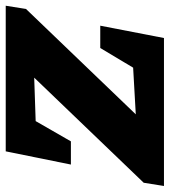

<svg xmlns="http://www.w3.org/2000/svg" viewBox="10 -596 579 654"><g transform="rotate(-90 299.0 -269.5)"><path d="M595 -470 236 -96 395 -105 462 -217H538L496 0H-8L3 -69L361 -442L213 -437L144 -317H65L110 -539H606Z"/></g></svg>

Font: Piazzolla SC ExtraBold
Style: Italic
Weight: 800
Italic angle: -11.3°
Designer: Juan Pablo del Peral
Foundry: Huerta Tipografica
Version: Version 1.330